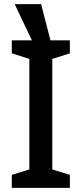

<svg xmlns="http://www.w3.org/2000/svg" viewBox="-20 -909 396 929"><path d="M318 0H37V-63L122 -89V-624L37 -651V-714H318V-651L233 -624V-89L318 -63ZM162 -656 51 -889H179L239 -656Z"/></svg>

Font: Noto Sans Nag Mundari Medium
Style: Regular
Weight: 500
Version: Version 1.000